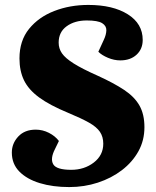

<svg xmlns="http://www.w3.org/2000/svg" viewBox="-20 -745 634 779"><path d="M566 -229Q566 -175 541.5 -131Q517 -87 474.5 -54.5Q432 -22 377 -4Q322 14 261 14Q194 14 141.5 -2Q89 -18 58.5 -49Q28 -80 28 -126Q28 -163 54 -191Q80 -219 125 -219Q153 -219 178.5 -206Q204 -193 219 -173L203 -140Q183 -101 196 -78.5Q209 -56 269 -56Q322 -56 360.5 -85.5Q399 -115 399 -162Q399 -190 385.5 -210Q372 -230 341 -247.5Q310 -265 257 -287Q182 -318 139 -349.5Q96 -381 77.5 -419Q59 -457 59 -508Q59 -580 98 -628Q137 -676 200.5 -700.5Q264 -725 338 -725Q438 -725 498.5 -687Q559 -649 559 -583Q559 -546 534 -523Q509 -500 468 -500Q443 -500 418 -510.5Q393 -521 379 -535L401 -583Q411 -604 411.5 -622Q412 -640 394.5 -651Q377 -662 332 -662Q283 -662 250.5 -638.5Q218 -615 218 -572Q218 -548 231.5 -528.5Q245 -509 279 -487.5Q313 -466 376 -438Q442 -408 484 -380Q526 -352 546 -316.5Q566 -281 566 -229Z"/></svg>

Font: Literata 36pt ExtraBold
Style: Italic
Weight: 800
Italic angle: -2°
Designer: Latin by Veronika Burian and Jose Scaglione. Greek by Irene Vlachou. Cyrillic by Vera Evstafieva
Foundry: TypeTogether
Version: Version 3.002